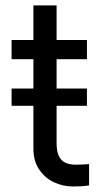

<svg xmlns="http://www.w3.org/2000/svg" viewBox="-20 -677 380 704"><path d="M22.5 -352.5V-289.1H298.8V-352.5ZM298.8 -460V-530.3H22.5V-460ZM187.5 -657.2H102.5V-130.9C102.5 -101.6 109.5 -76.5 123.5 -55.7C137.5 -34.8 155.6 -19.2 177.7 -8.8C199.9 1.6 223.3 6.8 248 6.8C270.2 6.8 289.7 5.5 306.6 2.9V-75.2C289.7 -73.9 273.1 -73.2 256.8 -73.2C243.2 -73.2 231.3 -75.4 221.2 -79.6C211.1 -83.8 203 -91.6 196.8 -103C190.6 -114.4 187.5 -130.9 187.5 -152.3Z"/></svg>

Font: Pretendard Variable
Style: Regular
Weight: 400
Designer: Base glyphs from Inter by Rasmus Andersson; Hangeul glyphs from Noto Sans CJK(Source Han Sans) by Jang Soo-young and Kan
Foundry: Kil Hyung-jin
Version: Version 1.309;Glyphs 3.2 (3225)